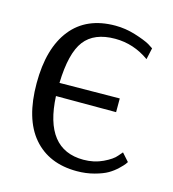

<svg xmlns="http://www.w3.org/2000/svg" viewBox="-84 -581 599 663"><g transform="rotate(15 215.0 -250.0)"><path d="M249 10Q149 10 93 -55.5Q37 -121 37 -248Q37 -373 91.5 -441.5Q146 -510 249 -510Q285 -510 320.5 -499Q356 -488 374 -478L391 -467L382 -426Q326 -466 260 -466Q185 -466 150.5 -421Q116 -376 113 -269L328 -271V-222H113Q122 -34 261 -34Q299 -34 330.5 -49Q362 -64 374 -79L387 -94L412 -66Q410 -63 406.5 -58Q403 -53 389 -39.5Q375 -26 358 -16Q341 -6 311.5 2Q282 10 249 10Z"/></g></svg>

Font: Arsenal
Style: Regular
Weight: 400
Designer: Andrij Shevchenko
Foundry: Stairsfor
Version: Version 2.001;PS 002.001;hotconv 1.0.88;makeotf.lib2.5.64775